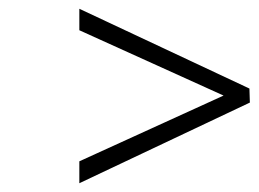

<svg xmlns="http://www.w3.org/2000/svg" viewBox="-20 -552 590 438"><path d="M550 -318 161 -134V-184L490 -334L161 -483V-532L549 -350Z"/></svg>

Font: Ibarra Real Nova Medium
Style: Italic
Weight: 500
Italic angle: -22°
Designer: Jose Maria Ribagorda & Octavio Pardo
Foundry: Octavio Pardo
Version: Version 2.000